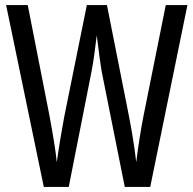

<svg xmlns="http://www.w3.org/2000/svg" viewBox="-20 -734 759 754"><path d="M716 -714H631L543 -276C533 -225 523 -162 515 -97C507 -166 497 -223 487 -275L400 -714H321L232 -274C222 -220 211 -155 203 -97C199 -140 188 -205 175 -276L89 -714H4L152 0H250L340 -456C349 -501 354 -552 360 -595C368 -527 375 -479 379 -455L470 0H570Z"/></svg>

Font: Noto Sans Gujarati ExtraCondensed
Style: Regular
Weight: 400
Width: 2
Designer: Jelle Bosma - Monotype Design Team, Universal Thirst
Foundry: Monotype Imaging Inc.
Version: Version 2.106